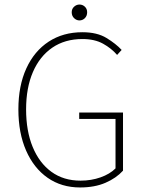

<svg xmlns="http://www.w3.org/2000/svg" viewBox="-20 -814 640 846"><path d="M333 12Q251 12 190 -30.5Q129 -73 95 -150.5Q61 -228 61 -332Q61 -436 96 -512.5Q131 -589 194.5 -630.5Q258 -672 343 -672Q408 -672 449.5 -646.5Q491 -621 516 -594L496 -572Q471 -601 434 -621.5Q397 -642 343 -642Q266 -642 210.5 -604Q155 -566 125 -496.5Q95 -427 95 -332Q95 -237 124 -166.5Q153 -96 206.5 -57Q260 -18 335 -18Q382 -18 423 -32.5Q464 -47 489 -72V-290H329V-318H522V-62Q492 -29 444.5 -8.5Q397 12 333 12ZM330 -724Q317 -724 306.5 -734Q296 -744 296 -760Q296 -775 306.5 -784.5Q317 -794 330 -794Q344 -794 354 -784.5Q364 -775 364 -760Q364 -744 354 -734Q344 -724 330 -724Z"/></svg>

Font: Source Code Pro ExtraLight
Style: Regular
Weight: 200
Monospace: yes
Designer: Paul D. Hunt, Teo Tuominen
Foundry: Adobe
Version: Version 1.026;hotconv 1.1.0;makeotfexe 2.6.0